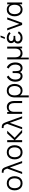

<svg xmlns="http://www.w3.org/2000/svg" viewBox="2920 -3740 1060 6940"><g transform="rotate(-90 3450.0 -270.0)"><path d="M295.5 15Q215 15 158 -21.5Q101 -58 70.5 -122.5Q40 -187 40 -270.5Q40 -355.5 71 -419.5Q102 -483.5 159.2 -519.2Q216.5 -555 295.5 -555Q376.5 -555 433.8 -518.8Q491 -482.5 521.2 -418.2Q551.5 -354 551.5 -270.5Q551.5 -185.5 521 -121.2Q490.5 -57 433 -21Q375.5 15 295.5 15ZM295.5 -55.5Q385.5 -55.5 429.5 -115.2Q473.5 -175 473.5 -270.5Q473.5 -368.5 429.2 -426.5Q385 -484.5 295.5 -484.5Q235 -484.5 195.8 -457.2Q156.5 -430 137.2 -381.8Q118 -333.5 118 -270.5Q118 -173 163 -114.2Q208 -55.5 295.5 -55.5Z M631.5 0 827.5 -540Q810.5 -583.5 796.8 -612.5Q783 -641.5 761.5 -655.8Q740 -670 701 -670H676V-735H709Q718.5 -735 736 -734.2Q753.5 -733.5 768 -729.5Q806.5 -721 830.8 -692.8Q855 -664.5 871.2 -624.2Q887.5 -584 903.5 -540L1099.5 0H1024L865.5 -444L706 0Z M1415 15Q1334.5 15 1277.5 -21.5Q1220.5 -58 1190 -122.5Q1159.5 -187 1159.5 -270.5Q1159.5 -355.5 1190.5 -419.5Q1221.5 -483.5 1278.8 -519.2Q1336 -555 1415 -555Q1496 -555 1553.2 -518.8Q1610.5 -482.5 1640.8 -418.2Q1671 -354 1671 -270.5Q1671 -185.5 1640.5 -121.2Q1610 -57 1552.5 -21Q1495 15 1415 15ZM1415 -55.5Q1505 -55.5 1549 -115.2Q1593 -175 1593 -270.5Q1593 -368.5 1548.8 -426.5Q1504.5 -484.5 1415 -484.5Q1354.5 -484.5 1315.2 -457.2Q1276 -430 1256.8 -381.8Q1237.5 -333.5 1237.5 -270.5Q1237.5 -173 1282.5 -114.2Q1327.5 -55.5 1415 -55.5Z M1780.5 0 1781 -540H1855V-280L2096 -540H2194L1941 -270L2227 0H2120L1855 -260V0Z M2247 0 2443 -540Q2426 -583.5 2412.2 -612.5Q2398.5 -641.5 2377 -655.8Q2355.5 -670 2316.5 -670H2291.5V-735H2324.5Q2334 -735 2351.5 -734.2Q2369 -733.5 2383.5 -729.5Q2422 -721 2446.2 -692.8Q2470.5 -664.5 2486.8 -624.2Q2503 -584 2519 -540L2715 0H2639.5L2481 -444L2321.5 0Z M3195 0V-275.5Q3195 -320.5 3186.5 -358.2Q3178 -396 3159.2 -424.2Q3140.5 -452.5 3110.8 -468Q3081 -483.5 3038.5 -483.5Q2999.5 -483.5 2969.8 -470Q2940 -456.5 2919.8 -431.2Q2899.5 -406 2889 -370Q2878.5 -334 2878.5 -288V0H2804.5V-540H2871V-465Q2897 -502.5 2935.5 -524.5Q2986.5 -553.5 3052.5 -553.5Q3101 -553.5 3137.2 -538.5Q3173.5 -523.5 3198.8 -498Q3224 -472.5 3239.5 -439.8Q3255 -407 3262 -370.2Q3269 -333.5 3269 -297V0Z M3398.5 240V-237.5Q3398.5 -264.5 3399.5 -286.2Q3400.5 -308 3402.5 -324.5Q3409.5 -391.5 3439.5 -443.5Q3469.5 -495.5 3520.5 -525.2Q3571.5 -555 3642 -555Q3721.5 -555 3776 -517.5Q3830.5 -480 3858.5 -415.8Q3886.5 -351.5 3886.5 -271.5Q3886.5 -190 3858 -125Q3829.5 -60 3776.2 -22.5Q3723 15 3647.5 15Q3588.5 15 3543 -9.5Q3497.5 -34 3472.5 -73.5V240ZM3639.5 -53.5Q3696.5 -53.5 3734.5 -81.8Q3772.5 -110 3791.8 -159.2Q3811 -208.5 3811 -271Q3811 -333.5 3792.2 -382.2Q3773.5 -431 3735.5 -458.8Q3697.5 -486.5 3639.5 -486.5Q3582.5 -486.5 3545.2 -459.2Q3508 -432 3490 -383.2Q3472 -334.5 3472 -271.5Q3472 -208 3490.2 -158.8Q3508.5 -109.5 3545.5 -81.5Q3582.5 -53.5 3639.5 -53.5Z M4168.5 15.5Q4101 15.5 4056 -18.2Q4011 -52 3988.8 -110.2Q3966.5 -168.5 3966.5 -243Q3966.5 -348.5 4009.5 -427Q4052.5 -505.5 4142 -555L4188 -493.5Q4111.5 -448.5 4078 -390Q4044.5 -331.5 4044.5 -247.5Q4044.5 -192.5 4059 -149Q4073.5 -105.5 4102.5 -80.2Q4131.5 -55 4175.5 -55Q4221 -55 4243.5 -79.8Q4266 -104.5 4273 -145.5Q4280 -186.5 4280 -234.5V-343.5H4349.5V-234.5Q4349.5 -187 4356.5 -146Q4363.5 -105 4385.8 -80Q4408 -55 4454 -55Q4499 -55 4527.8 -81Q4556.5 -107 4570.8 -150.5Q4585 -194 4585 -247.5Q4585 -333 4550.8 -391.2Q4516.5 -449.5 4441 -493.5L4487 -555Q4579 -505 4621 -425.8Q4663 -346.5 4663 -242.5Q4663 -167.5 4640.2 -109Q4617.5 -50.5 4572.8 -17.5Q4528 15.5 4461.5 15.5Q4406 15.5 4363 -13.5Q4330.5 -35.5 4315 -77.5Q4299.5 -35.5 4267 -13.5Q4224 15.5 4168.5 15.5Z M4772.5 240V-540H4846.5V-264.5Q4846.5 -220 4855 -182Q4863.5 -144 4882.5 -115.8Q4901.5 -87.5 4931.2 -72Q4961 -56.5 5003.5 -56.5Q5042 -56.5 5072 -70Q5102 -83.5 5122 -108.8Q5142 -134 5152.5 -170.2Q5163 -206.5 5163 -252V-540H5236.5V0H5170.5V-76.5Q5141 -31.5 5093.8 -9Q5046.5 13.5 4989 13.5Q4939.5 13.5 4901.5 -4.5Q4863.5 -22.5 4838.5 -56V240Z M5576 -625H5513L5572.5 -780H5635.5ZM5548.5 15Q5491.5 15 5445.8 -5.2Q5400 -25.5 5373.2 -62.8Q5346.5 -100 5346.5 -151.5Q5346.5 -182.5 5357.5 -212.5Q5368.5 -242.5 5391.5 -264Q5403 -275 5418 -282Q5397 -298.5 5383 -320Q5360.5 -353.5 5360.5 -399.5Q5360.5 -448.5 5385.2 -483.5Q5410 -518.5 5452.2 -536.8Q5494.5 -555 5546.5 -555Q5612.5 -555 5666.8 -531.8Q5721 -508.5 5761 -464L5714 -414.5Q5685 -445.5 5642.5 -465.2Q5600 -485 5552 -485Q5504.5 -485 5470.2 -462.8Q5436 -440.5 5436 -394.5Q5436 -351 5470 -330.8Q5504 -310.5 5560 -310.5H5623.5V-247.5H5559.5Q5513.5 -247.5 5482.8 -239Q5452 -230.5 5436.8 -211Q5421.5 -191.5 5421.5 -158.5Q5421.5 -110.5 5457.5 -83Q5493.5 -55.5 5553 -55.5Q5610 -55.5 5653.8 -81.5Q5697.5 -107.5 5727 -157.5L5786 -120Q5751.5 -56.5 5691 -20.8Q5630.5 15 5548.5 15Z M6019 0 5823 -540H5897.5L6057 -96L6215.5 -540H6291L6095 0Z M6571.5 15Q6495 15 6441.2 -22.8Q6387.5 -60.5 6359.2 -125Q6331 -189.5 6331 -270Q6331 -351 6359.5 -415.2Q6388 -479.5 6442 -517.2Q6496 -555 6573.5 -555Q6652.5 -555 6705.5 -513Q6744 -483 6764 -437V-540H6830V0H6764V-104.5Q6743.5 -58 6704.5 -27.5Q6649.5 15 6571.5 15ZM6579 -53.5Q6636 -53.5 6673.2 -81.5Q6710.5 -109.5 6729 -158.8Q6747.5 -208 6747.5 -270.5Q6747.5 -334 6729 -382.8Q6710.5 -431.5 6673.2 -459Q6636 -486.5 6579.5 -486.5Q6523 -486.5 6485 -458.8Q6447 -431 6428 -382.2Q6409 -333.5 6409 -270.5Q6409 -209 6427.8 -160Q6446.5 -111 6484.2 -82.2Q6522 -53.5 6579 -53.5Z"/></g></svg>

Font: Cns Manrope
Style: Regular
Weight: 400
Designer: Mikhail Sharanda
Foundry: Mikhail Sharanda
Version: Version 4.504